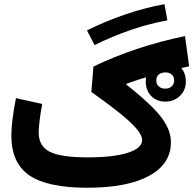

<svg xmlns="http://www.w3.org/2000/svg" viewBox="-20 -879 906 899"><path d="M753.4 -592.3Q796.4 -592.3 823.2 -566.2Q850.1 -540 850.1 -497.1Q850.1 -457 822.8 -430.2Q795.4 -403.3 753.4 -403.3Q713.4 -403.3 688 -429.4Q662.6 -455.6 662.6 -497.1Q662.6 -537.6 688.5 -564.9Q714.4 -592.3 753.4 -592.3ZM753.9 -540Q734.9 -540 723.4 -530.3Q711.9 -520.5 711.9 -502.4Q711.9 -484.4 723.9 -474.1Q735.8 -463.9 753.9 -463.9Q772.5 -463.9 783.9 -474.4Q795.4 -484.9 795.4 -502.4Q795.4 -520 783.9 -530Q772.5 -540 753.9 -540ZM750 -859.4 763.7 -783.7Q595.2 -752.9 422.9 -668L387.2 -736.8Q477.1 -781.2 569.8 -812.5Q662.6 -843.8 750 -859.4ZM54.7 -419.4 177.7 -392.1Q170.4 -355 165.8 -317.4Q161.1 -279.8 161.1 -258.8Q161.1 -194.8 212.9 -168.5Q264.6 -142.1 391.1 -142.1Q510.7 -142.1 578.1 -163.6Q645.5 -185.1 645.5 -223.1Q645.5 -244.1 622.1 -272.9Q598.6 -301.8 546.4 -344.5Q494.1 -387.2 407.7 -448.7L417.5 -567.4Q612.8 -661.6 846.2 -710L865.7 -568.8Q764.6 -545.9 695.6 -526.4Q626.5 -506.8 570.8 -486.3L571.3 -483.4Q647.5 -422.9 693.4 -377Q739.3 -331.1 759.8 -292Q780.3 -252.9 780.3 -212.9Q780.3 -111.3 678.2 -55.7Q576.2 0 389.2 0Q201.7 0 117.4 -57.9Q33.2 -115.7 33.2 -243.7Q33.2 -309.6 54.7 -419.4Z"/></svg>

Font: Estedad-FD Bold
Style: Regular
Weight: 700
Designer: Amin Abedi
Version: Version 7.3